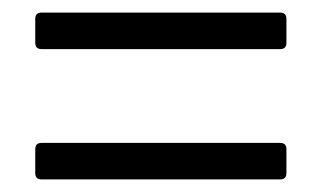

<svg xmlns="http://www.w3.org/2000/svg" viewBox="-20 -476 511 305"><path d="M36 -408V-446Q36 -456 46 -456H425Q435 -456 435 -446V-408Q435 -398 425 -398H46Q36 -398 36 -408ZM36 -201V-239Q36 -249 46 -249H425Q435 -249 435 -239V-201Q435 -191 425 -191H46Q36 -191 36 -201Z"/></svg>

Font: Barlow Semi Condensed
Style: Regular
Weight: 400
Width: 4
Designer: Jeremy Tribby
Foundry: Tribby Type
Version: Version 1.408;December 10, 2018;FontCreator 11.5.0.2430 64-b